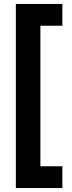

<svg xmlns="http://www.w3.org/2000/svg" viewBox="-20 -720 364 970"><path d="M60 -700H295V-590H184V120H295V230H60Z"/></svg>

Font: PTSans
Style: Bold
Weight: 700
Designer: A.Korolkova, O.Umpeleva, V.Yefimov
Foundry: ParaType Ltd
Version: Version 2.003W OFL